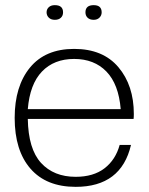

<svg xmlns="http://www.w3.org/2000/svg" viewBox="-20 -716 577 746"><path d="M274 10Q160 10 98.5 -60.5Q37 -131 37 -258Q37 -381 96.5 -453.5Q156 -526 268 -526Q380 -526 440 -455Q500 -384 500 -273Q500 -261 499 -254H88Q90 -137 139.5 -83Q189 -29 274 -29Q343 -29 386 -62Q429 -95 445 -153H489Q451 10 274 10ZM88 -292H449Q441 -389 393.5 -438Q346 -487 268 -487Q190 -487 143 -438Q96 -389 88 -292ZM193 -696Q225 -696 225 -668Q225 -655 216.5 -647Q208 -639 193 -639Q178 -639 169.5 -647.5Q161 -656 161 -668Q161 -680 169.5 -688Q178 -696 193 -696ZM344 -639Q329 -639 320.5 -647Q312 -655 312 -668Q312 -696 344 -696Q375 -696 375 -668Q375 -656 366.5 -647.5Q358 -639 344 -639Z"/></svg>

Font: Creato Display Light
Style: Regular
Weight: 300
Version: Version 1.000